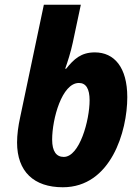

<svg xmlns="http://www.w3.org/2000/svg" viewBox="-20 -780 590 810"><path d="M245 10C448 10 517 -226 517 -370C517 -496 462 -559 380 -559C322 -559 292 -531 259 -490H255C265 -518 279 -562 287 -600L321 -760H165L65 -285C57 -249 52 -211 52 -179C52 -56 123 10 245 10ZM249 -118C218 -118 200 -141 200 -191C200 -278 241 -430 313 -430C343 -430 358 -405 358 -357C358 -273 316 -118 249 -118Z"/></svg>

Font: Noto Sans SemiCondensed ExtraBold
Style: Italic
Weight: 800
Width: 4
Italic angle: -12°
Designer: Monotype Design Team
Foundry: Monotype Imaging Inc.
Version: Version 2.013